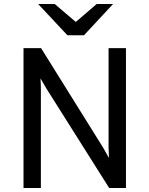

<svg xmlns="http://www.w3.org/2000/svg" viewBox="-20 -941 748 961"><path d="M400.4 -764.6Q378.9 -764.6 317.4 -764.6Q280.3 -803.7 170.9 -920.9Q191.4 -920.9 253.9 -920.9Q280.3 -898.4 359.4 -831.1Q384.8 -853.5 463.9 -920.9Q484.4 -920.9 545.9 -920.9Q509.8 -881.8 400.4 -764.6ZM610.4 0Q588.9 0 526.4 0Q447.3 -125 210.9 -500Q193.4 -529.3 182.6 -548.8Q184.6 -518.6 184.6 -500Q184.6 -333 184.6 0Q163.1 0 97.7 0Q97.7 -174.8 97.7 -700.2Q120.1 -700.2 185.5 -700.2Q263.7 -575.2 496.1 -202.1Q511.7 -175.8 525.4 -150.4Q523.4 -185.5 523.4 -201.2Q523.4 -367.2 523.4 -700.2Q544.9 -700.2 610.4 -700.2Q610.4 -525.4 610.4 0Z"/></svg>

Font: Overpass
Style: Regular
Weight: 400
Designer: Delve Withrington, Thomas Jockin
Version: Version 3.000;DELV;Overpass; ttfautohint (v1.5)